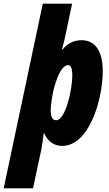

<svg xmlns="http://www.w3.org/2000/svg" viewBox="-83 -781 590 1041"><path d="M-63 240H96L141 30C144 13 150 -21 154 -58H157C175 -15 210 10 254 10C399 10 474 -237 474 -396C474 -510 429 -563 359 -563C314 -563 279 -542 257 -513H253C258 -530 261 -544 266 -563L308 -761H149ZM222 -129C202 -129 192 -146 192 -183C192 -206 197 -244 205 -283C221 -353 250 -428 287 -428C301 -428 309 -410 309 -372C309 -295 272 -129 222 -129Z"/></svg>

Font: Noto Sans ExtraCondensed Black
Style: Italic
Weight: 900
Width: 2
Italic angle: -12°
Designer: Monotype Design Team
Foundry: Monotype Imaging Inc.
Version: Version 2.013